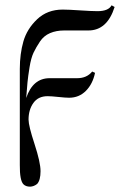

<svg xmlns="http://www.w3.org/2000/svg" viewBox="-20 -471 484 719"><path d="M409.2 -444.8Q381.3 -356.9 311 -356.9H220.2Q190.4 -356.9 167.2 -346.9Q144 -336.9 129.6 -315.4Q115.2 -293.9 105.7 -273.9Q96.2 -253.9 90.6 -219Q85 -184.1 83 -163.1Q81.1 -142.1 78.1 -104Q103 -178.2 166 -178.2H269Q305.2 -178.2 325.2 -203.1L335.9 -198.2Q327.1 -156.2 301.5 -130.6Q275.9 -105 238.8 -105Q225.6 -105 198.7 -107.9Q171.9 -110.8 158.2 -110.8Q123 -110.8 105 -85.4Q86.9 -60.1 86.9 -22.9Q86.9 0 109.4 68.6Q131.8 137.2 131.8 169.9Q131.8 204.1 119.1 217.8Q106.9 227.5 92.8 228Q76.7 228 67.9 219.2Q53.7 205.1 54.2 147V-212.9Q54.2 -269 67.6 -315.9Q81.1 -362.8 119.1 -398.9Q157.2 -435.1 214.8 -435.1Q236.8 -435.1 280.5 -432.1Q324.2 -429.2 345.2 -429.2Q386.2 -429.2 397.9 -451.2Z"/></svg>

Font: Linux Libertine O
Style: Regular
Weight: 400
Designer: Philipp H. Poll
Foundry: Philipp H. Poll
Version: Version 5.3.0